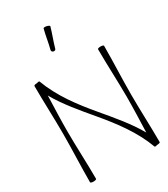

<svg xmlns="http://www.w3.org/2000/svg" viewBox="-267 -1249 1209 1380"><g transform="rotate(-30 337.0 -559.5)"><path d="M327 -956C342 -1010 363 -1061 378 -1115C378 -1119 368 -1125 355 -1128C341 -1131 329 -1130 328 -1125C314 -1072 307 -1017 293 -964C292 -956 298 -948 307 -946C317 -944 326 -949 327 -956ZM642 0C642 -133 635 -267 635 -400C635 -533 642 -667 642 -800C642 -804 631 -808 617 -808C603 -808 592 -804 592 -800C592 -667 600 -533 600 -400C600 -303 596 -206 593 -108C534 -213 446 -316 366 -411C264 -532 167 -660 112 -809C111 -813 100 -812 87 -808C75 -808 64 -804 64 -800C64 -667 71 -533 71 -400C71 -267 64 -133 64 0C64 4 75 8 89 8C103 8 114 4 114 0C114 -133 106 -267 106 -400C106 -497 110 -594 113 -692C172 -587 260 -484 340 -389C442 -268 539 -140 594 9C595 13 606 12 619 8C631 8 642 4 642 0Z"/></g></svg>

Font: Nupuram Condensed Thin
Style: Regular
Weight: 100
Width: 3
Designer: Santhosh Thottingal (santhosh.thottingal@gmail.com)
Foundry: SMC
Version: Version 1.000